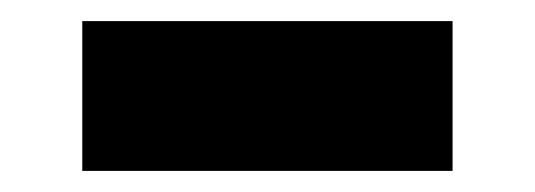

<svg xmlns="http://www.w3.org/2000/svg" viewBox="-20 -383 507 182"><path d="M58 -221V-363H409V-221Z"/></svg>

Font: Onest ExtraBold
Style: Regular
Weight: 800
Designer: Dmitri Voloshin, Andrey Kudryavtsev
Foundry: Dmitri Voloshin, Andrey Kudryavtsev
Version: Version 1.000;gftools[0.9.33]